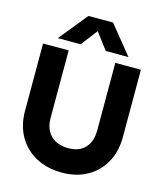

<svg xmlns="http://www.w3.org/2000/svg" viewBox="-126 -954 895 1055"><g transform="rotate(15 321.5 -426.5)"><path d="M244.8 -861.3 113.9 -700H243.7L315.7 -793.8L386.6 -700H515.7L385 -861.3ZM43.2 -650.5V-267.5Q43.2 -185 78.6 -123Q114 -61 177.6 -26.5Q241.3 8 326.2 8Q407.8 8 469.4 -26.5Q531 -61 565.4 -123Q599.8 -185 599.8 -267.5V-650.5H454.2V-267.5Q454.2 -202.8 420.5 -166.8Q386.9 -130.8 326.2 -130.8Q261.4 -130.8 225.2 -166.8Q189 -202.8 189 -267.5V-650.5Z"/></g></svg>

Font: Overused Grotesk Light
Style: Regular
Weight: 300
Designer: RandomMaerks
Version: Version 0.005